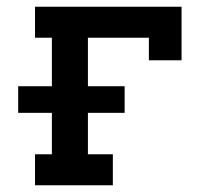

<svg xmlns="http://www.w3.org/2000/svg" viewBox="-20 -550 640 570"><path d="M84 0V-92H134V-215H34V-294H134V-438H84V-530H519V-371H422V-438H241V-294H350V-215H241V-92H315V0Z"/></svg>

Font: Iosevka Slab Semibold Extended
Style: Regular
Weight: 600
Width: 7
Monospace: yes
Designer: Belleve Invis
Foundry: Belleve Invis
Version: Version 11.1.0; ttfautohint (v1.8.3)